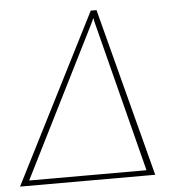

<svg xmlns="http://www.w3.org/2000/svg" viewBox="-71 -750 720 798"><g transform="rotate(-5 289.0 -351.5)"><path d="M337 -703H361L544.5 0H523.5H522H-19.5ZM20.5 -22H510L351 -644.5Q349.5 -650.5 347.8 -657.5Q346 -664.5 345 -672Q342 -664.5 338.8 -657.5Q335.5 -650.5 332.5 -644.5Z"/></g></svg>

Font: Lato Thin
Style: Italic
Weight: 200
Italic angle: -7°
Designer: Lukasz Dziedzic
Foundry: tyPoland Lukasz Dziedzic
Version: Version 2.007; 2014-02-27